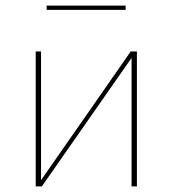

<svg xmlns="http://www.w3.org/2000/svg" viewBox="-20 -663 614 683"><path d="M146 -628V-643H427V-628ZM107 0V-480H126V-22L445 -480H467V0H448V-457L129 0Z"/></svg>

Font: Cantarell Thin
Style: Regular
Weight: 100
Designer: Dave Crossland, Nikolaus Waxweiler, Florian Fecher, Jacques Le Bailly, Eben Sorkin, Alexei Vanyashin, Alexios Zavras, Em
Version: Version 0.303